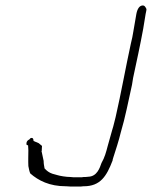

<svg xmlns="http://www.w3.org/2000/svg" viewBox="-20 -666 557 704"><path d="M77 -139C76 -135 79 -134 83 -133C83 -127 84 -120 84 -115C84 -99 83 -76 84 -57C86 -47 88 -36 91 -30C121 -4 161 17 222 17H223C232 18 242 18 251 18H268C275 18 280 18 285 17H287C348 17 371 -20 393 -78C393 -80 393 -81 395 -87C403 -112 416 -151 423 -181C439 -234 451 -297 464 -355L468 -380C481 -441 494 -500 505 -560L514 -615C515 -622 517 -626 517 -633C513 -641 510 -646 504 -646C492 -646 484 -635 480 -615L469 -551C467 -538 464 -522 460 -507C441 -420 424 -324 404 -237C401 -227 397 -206 391 -188L375 -131C369 -108 364 -89 352 -68C346 -51 336 -19 304 -18C298 -17 292 -17 287 -17C284 -16 277 -16 274 -16H256C251 -16 246 -16 238 -17C223 -17 199 -21 190 -24L172 -29C160 -33 151 -40 144 -48L143 -49V-51C142 -57 140 -65 140 -76C138 -86 135 -99 133 -109L132 -110L133 -112C133 -120 134 -125 134 -131C131 -134 126 -137 122 -141L103 -149C103 -155 101 -162 94 -160C92 -160 89 -157 88 -155C82 -152 77 -148 77 -140Z"/></svg>

Font: Scribbler
Style: HLIta
Weight: 100
Designer: Mew Too
Foundry: Cannot Into Space Fonts
Version: Version 1.001